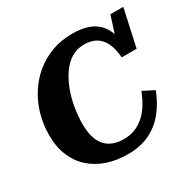

<svg xmlns="http://www.w3.org/2000/svg" viewBox="-162 -896 1088 1081"><g transform="rotate(-30 381.5 -355.5)"><path d="M394 -68Q437 -68 470.5 -82Q504 -96 531 -121Q558 -146 578.5 -180Q599 -214 615 -254L687 -217Q659 -145 616 -92.5Q573 -40 513 -11.5Q453 17 372 17Q300 17 240 -3Q180 -23 135 -62.5Q90 -102 65 -161Q40 -220 40 -297Q40 -366 58 -429.5Q76 -493 110.5 -547.5Q145 -602 194 -642.5Q243 -683 304 -705.5Q365 -728 437 -728Q494 -728 535 -714.5Q576 -701 602 -675Q628 -649 642.5 -611.5Q657 -574 661 -524L623 -539L679 -715H763L710 -473H613Q609 -529 591.5 -566.5Q574 -604 542.5 -623Q511 -642 463 -642Q418 -642 381 -619Q344 -596 316.5 -556Q289 -516 270.5 -466.5Q252 -417 243 -362.5Q234 -308 234 -257Q234 -210 244 -175Q254 -140 274 -116Q294 -92 324.5 -80Q355 -68 394 -68Z"/></g></svg>

Font: Roboto Serif 20pt
Style: Bold Italic
Weight: 700
Italic angle: -10°
Version: Version 1.007